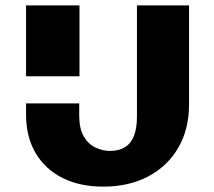

<svg xmlns="http://www.w3.org/2000/svg" viewBox="-20 -678 796 715"><path d="M275 -293V-248Q275 -199 292 -170Q309 -141 335.5 -128.5Q362 -116 389 -116Q423 -116 445.5 -130Q468 -144 479 -172.5Q490 -201 490 -243V-658H684V-289Q684 -197 644 -128Q604 -59 532 -21Q460 17 364 17Q278 17 213.5 -15Q149 -47 113 -107.5Q77 -168 77 -252V-293ZM77 -394V-658H276V-394Z"/></svg>

Font: Ysabeau Office Black
Style: Regular
Weight: 900
Designer: Christian Thalmann (Catharsis Fonts)
Version: Version 2.001;gftools[0.9.30]; featfreeze: tnum,lnum,ss02